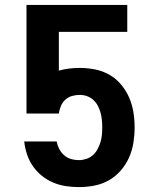

<svg xmlns="http://www.w3.org/2000/svg" viewBox="-20 -755 640 783"><path d="M302 8Q275 8 248.5 4Q222 0 197 -10.5Q172 -21 151 -38Q130 -55 114.5 -77Q99 -99 90.5 -124.5Q82 -150 79 -176L78 -178H211Q214 -162 221.5 -147.5Q229 -133 241.5 -122Q254 -111 269.5 -106.5Q285 -102 302 -102Q317 -102 332 -107Q347 -112 358.5 -122Q370 -132 377.5 -146Q385 -160 389.5 -174.5Q394 -189 395.5 -204.5Q397 -220 397 -235Q397 -235 397 -235Q397 -235 397 -235Q397 -251 395.5 -266Q394 -281 390 -295.5Q386 -310 379 -323.5Q372 -337 360.5 -347.5Q349 -358 334.5 -363Q320 -368 305 -368Q289 -368 273.5 -363.5Q258 -359 246.5 -348.5Q235 -338 228.5 -323Q222 -308 220 -292H88V-735H499V-625H220V-467Q241 -473 262.5 -475.5Q284 -478 305 -478Q336 -478 367 -472Q398 -466 425.5 -450.5Q453 -435 473.5 -410.5Q494 -386 506.5 -357.5Q519 -329 524 -298Q529 -267 529 -235Q529 -235 529 -235Q529 -235 529 -235Q529 -204 524 -172.5Q519 -141 506 -112Q493 -83 472 -59Q451 -35 423.5 -19.5Q396 -4 364.5 2Q333 8 302 8Z"/></svg>

Font: Iosevka Custom XBdEx
Style: Regular
Weight: 800
Width: 7
Monospace: yes
Designer: Belleve Invis
Foundry: Belleve Invis
Version: Version 11.2.4; ttfautohint (v1.8.4)